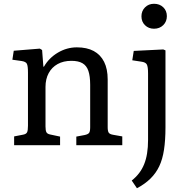

<svg xmlns="http://www.w3.org/2000/svg" viewBox="-20 -773 996 1022"><path d="M55.2 0V-46.9L103 -56.2Q119.1 -59.1 124 -68.6Q128.9 -78.1 128.9 -104V-386.2Q128.9 -422.4 123 -433.6Q117.2 -444.8 95.2 -448.2L45.9 -455.1L53.2 -502.9L191.9 -514.2L204.1 -506.8L210.9 -418H213.9Q240.7 -464.8 288.3 -492.9Q335.9 -521 389.2 -521Q442.4 -521 478.8 -501.5Q515.1 -481.9 534.2 -443.8Q553.2 -405.8 553.2 -350.1V-96.2Q553.2 -74.2 559.1 -66.2Q564.9 -58.1 584 -55.2L630.9 -46.9V0H386.2V-45.9L430.2 -54.2Q449.2 -58.1 454.6 -66.2Q460 -74.2 460 -96.2V-320.8Q460 -367.7 450.4 -395.8Q440.9 -423.8 418.9 -436.5Q397 -449.2 359.9 -449.2Q317.9 -449.2 286.9 -432.1Q255.9 -415 239 -383.5Q222.2 -352.1 222.2 -310.1V-100.1Q222.2 -78.1 227.1 -69.1Q231.9 -60.1 247.1 -57.1L299.8 -45.9V0ZM709 229 681.2 188Q704.1 169.9 720.5 148.4Q736.8 127 747.3 101.1Q757.8 75.2 762.9 43.2Q768.1 11.2 768.1 -27.8V-381.8Q768.1 -418 761.5 -429.9Q754.9 -441.9 731.9 -444.8L684.1 -452.1L691.9 -502L849.1 -509.8L860.8 -504.9V-95.2Q860.8 -27.3 853 23.9Q845.2 75.2 827.6 112.1Q810.1 148.9 781 177.5Q752 206.1 709 229ZM799.8 -620.1Q771 -620.1 752 -638.7Q732.9 -657.2 732.9 -686Q732.9 -714.8 752 -733.9Q771 -752.9 799.8 -752.9Q829.6 -752.9 848.9 -734.4Q868.2 -715.8 868.2 -687Q868.2 -658.2 848.9 -639.2Q829.6 -620.1 799.8 -620.1Z"/></svg>

Font: Literata
Style: Regular
Weight: 400
Designer: Latin by Veronika Burian and Jose Scaglione. Greek by Irene Vlachou. Cyrillic by Vera Evstafieva.
Foundry: TypeTogether
Version: Version 3.002